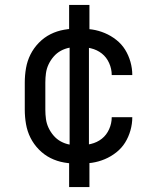

<svg xmlns="http://www.w3.org/2000/svg" viewBox="-20 -653 640 775"><path d="M298 8Q268 8 239 3Q210 -2 184 -15Q158 -28 137 -49.5Q116 -71 103 -97Q90 -123 85 -152Q80 -181 80 -210V-320Q80 -349 85 -378Q90 -407 103 -433Q116 -459 137 -480.5Q158 -502 184 -515Q210 -528 239 -533Q268 -538 298 -538Q325 -538 351.5 -534Q378 -530 403 -519.5Q428 -509 449.5 -492Q471 -475 485 -452.5Q499 -430 506.5 -403.5Q514 -377 514 -350Q514 -350 514 -350Q514 -350 514 -350H431Q431 -350 431 -350Q431 -350 431 -350Q431 -375 420.5 -398.5Q410 -422 391 -437Q372 -452 347 -458Q322 -464 298 -464Q279 -464 260.5 -460.5Q242 -457 225.5 -448Q209 -439 196.5 -424.5Q184 -410 176 -393Q168 -376 165.5 -357.5Q163 -339 163 -320V-210Q163 -191 165.5 -172.5Q168 -154 176 -137Q184 -120 196.5 -105.5Q209 -91 225.5 -82Q242 -73 260.5 -69.5Q279 -66 298 -66Q322 -66 347 -72Q372 -78 391 -93Q410 -108 420.5 -131.5Q431 -155 431 -180Q431 -180 431 -180Q431 -180 431 -180H514Q514 -180 514 -180Q514 -180 514 -180Q514 -153 506.5 -126.5Q499 -100 485 -77.5Q471 -55 449.5 -38Q428 -21 403 -10.5Q378 0 351.5 4Q325 8 298 8ZM259 102V-37H261V-493H259V-633H341V-493H339V-37H341V102Z"/></svg>

Font: Iosevka Mono
Style: Regular
Weight: 400
Designer: Belleve Invis
Foundry: Belleve Invis
Version: Version 11.1.1